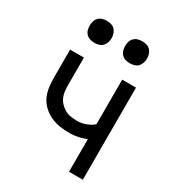

<svg xmlns="http://www.w3.org/2000/svg" viewBox="-177 -835 854 939"><g transform="rotate(30 250.0 -366.0)"><path d="M358 0V-184Q336 -175 312.5 -170Q289 -165 266 -165Q238 -165 210.5 -169Q183 -173 158 -184.5Q133 -196 112.5 -215.5Q92 -235 81 -260Q70 -285 67 -312.5Q64 -340 64 -368V-520H142V-368Q142 -351 143.5 -333.5Q145 -316 152 -299.5Q159 -283 171 -270.5Q183 -258 198 -249.5Q213 -241 230.5 -238Q248 -235 266 -235Q291 -235 315 -243.5Q339 -252 358 -268V-520H436V0ZM350 -608Q337 -608 325 -611.5Q313 -615 304 -624Q295 -633 291.5 -645.5Q288 -658 288 -670Q288 -682 291.5 -694.5Q295 -707 304 -716Q313 -725 325 -728.5Q337 -732 350 -732Q362 -732 374.5 -728.5Q387 -725 395.5 -716Q404 -707 408 -694.5Q412 -682 412 -670Q412 -658 408 -645.5Q404 -633 395.5 -624Q387 -615 374.5 -611.5Q362 -608 350 -608ZM150 -608Q137 -608 125 -611.5Q113 -615 104 -624Q95 -633 91.5 -645.5Q88 -658 88 -670Q88 -682 91.5 -694.5Q95 -707 104 -716Q113 -725 125 -728.5Q137 -732 150 -732Q162 -732 174.5 -728.5Q187 -725 195.5 -716Q204 -707 208 -694.5Q212 -682 212 -670Q212 -658 208 -645.5Q204 -633 195.5 -624Q187 -615 174.5 -611.5Q162 -608 150 -608Z"/></g></svg>

Font: Huly
Style: Regular
Weight: 400
Designer: Belleve Invis
Foundry: Belleve Invis
Version: Version 33.2.5; ttfautohint (v1.8.4)